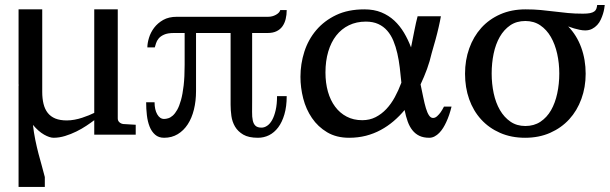

<svg xmlns="http://www.w3.org/2000/svg" viewBox="-20 -531 2404 757"><path d="M53.7 -192.9Q53.2 -196.8 53.2 -200.7V-494.1H146.5V-168.9Q146.5 -142.6 151.6 -121.6Q156.7 -100.6 168.2 -85.9Q179.7 -71.3 198.2 -63.7Q216.8 -56.2 243.2 -56.2Q258.3 -56.2 273.9 -59.1Q289.6 -62 303.7 -66.7Q317.9 -71.3 330.3 -76.4Q342.8 -81.5 351.6 -85.9V-494.1H444.3V-64Q444.3 -54.7 450.9 -48.8Q457.5 -43 466.3 -42L515.1 -39.1V0H351.6V-57.1Q338.9 -47.4 320.6 -35.2Q302.2 -22.9 281 -12.5Q259.8 -2 236.6 5.1Q213.4 12.2 191.4 12.2Q175.8 12.2 153.8 -0.2Q131.8 -12.7 109.9 -38.6Q113.3 -8.3 119.1 20.3Q125 48.8 131.8 75Q138.7 101.1 145.3 124.3Q151.9 147.5 156.7 167V206.1H53.2V-193.8Z M1110.4 -151.9Q1110.4 -110.8 1101.3 -80.1Q1092.3 -49.3 1076.9 -28.8Q1061.5 -8.3 1041 2Q1020.5 12.2 997.1 12.2Q960.4 12.2 939.2 -0.2Q918 -12.7 906.7 -31.7Q895.5 -50.8 892.3 -73.7Q889.2 -96.7 889.2 -118.2V-400.9H752.9V-171.9Q752.9 -132.8 744.6 -99.1Q736.3 -65.4 720.2 -40.8Q704.1 -16.1 680.7 -2Q657.2 12.2 627 12.2Q605.5 12.2 591.6 0Q577.6 -12.2 569.8 -32Q562 -51.8 559.1 -76.9Q556.2 -102.1 556.2 -127.9H589.4Q589.4 -98.6 599.9 -80.3Q610.4 -62 627 -62Q634.3 -62 643.3 -64.7Q652.3 -67.4 661.4 -75.4Q670.4 -83.5 678.7 -98.1Q687 -112.8 693.6 -136.5Q700.2 -160.2 704.1 -194.1Q708 -228 708 -274.9V-400.9H666Q641.1 -400.9 627 -394.5Q612.8 -388.2 605.5 -379.2Q598.1 -370.1 595.2 -360.4Q592.3 -350.6 590.3 -344.2H561Q561 -360.8 567.4 -381.8Q573.7 -402.8 587.6 -421.4Q601.6 -439.9 623.5 -452.4Q645.5 -464.8 677.2 -464.8H1037.1Q1053.7 -464.8 1067.9 -472.7Q1082 -480.5 1085 -491.2H1110.4Q1110.4 -472.7 1106.4 -456.3Q1102.5 -439.9 1093.8 -427.5Q1085 -415 1070.6 -408Q1056.2 -400.9 1035.2 -400.9H974.1V-134.8Q974.1 -109.9 973.9 -89.8Q973.6 -69.8 976.6 -56.2Q979.5 -42.5 987.3 -35.2Q995.1 -27.8 1011.2 -27.8Q1022.5 -27.8 1033.4 -35.2Q1044.4 -42.5 1053 -57.9Q1061.5 -73.2 1066.9 -96.7Q1072.3 -120.1 1072.3 -151.9Z M1562.5 -205.1Q1559.6 -234.9 1556.2 -264.2Q1552.7 -293.5 1546.6 -320.3Q1540.5 -347.2 1531 -370.1Q1521.5 -393.1 1506.8 -409.9Q1492.2 -426.8 1471.4 -436.3Q1450.7 -445.8 1422.4 -445.8Q1385.3 -445.8 1355.7 -431.4Q1326.2 -417 1305.7 -390.9Q1285.2 -364.7 1274.2 -327.6Q1263.2 -290.5 1263.2 -245.1Q1263.2 -204.1 1272.9 -169.7Q1282.7 -135.3 1301.3 -110.4Q1319.8 -85.4 1346.7 -71.3Q1373.5 -57.1 1408.2 -57.1Q1437.5 -57.1 1460.9 -69.1Q1484.4 -81.1 1503.2 -101.1Q1522 -121.1 1536.6 -147.9Q1551.3 -174.8 1562.5 -205.1ZM1760.3 -110.8Q1752 -76.2 1739.3 -49.3Q1733.9 -37.6 1727.1 -26.6Q1720.2 -15.6 1711.9 -7.1Q1703.6 1.5 1693.6 6.8Q1683.6 12.2 1672.4 12.2Q1649.4 12.2 1633.3 4.4Q1617.2 -3.4 1606 -17.6Q1594.7 -31.7 1587.4 -52Q1580.1 -72.3 1575.2 -97.2Q1555.2 -73.2 1531.7 -53.2Q1508.3 -33.2 1481.2 -18.6Q1454.1 -3.9 1422.9 4.2Q1391.6 12.2 1356.4 12.2Q1306.2 12.2 1269.8 -9.5Q1233.4 -31.2 1210 -65.7Q1186.5 -100.1 1175.5 -142.8Q1164.6 -185.5 1164.6 -228Q1164.6 -278.8 1179.9 -326.9Q1195.3 -375 1226.8 -412.1Q1258.3 -449.2 1305.4 -471.7Q1352.5 -494.1 1416.5 -494.1Q1454.6 -494.1 1483.6 -482.2Q1512.7 -470.2 1534.7 -449.7Q1556.6 -429.2 1572.8 -402.1Q1588.9 -375 1600.6 -344.2Q1607.9 -380.4 1614 -411.6Q1620.1 -442.9 1626.5 -466.8H1718.3Q1716.8 -458 1714.6 -447.3Q1712.4 -436.5 1709.7 -424.6Q1707 -412.6 1703.9 -400.4Q1700.7 -388.2 1697.8 -377Q1690.4 -350.1 1682.1 -321.8Q1674.8 -289.6 1663.6 -258.8Q1652.3 -228 1638.2 -198.2Q1644 -170.9 1648.9 -146.7Q1653.8 -122.6 1659.2 -104.5Q1664.6 -86.4 1671.4 -76.2Q1678.2 -65.9 1687.5 -65.9Q1695.8 -65.9 1703.6 -73Q1711.4 -80.1 1717.3 -88.4Q1724.1 -98.1 1730.5 -110.8Z M2185.1 -241.2Q2185.1 -281.7 2176.8 -319.1Q2168.5 -356.4 2151.9 -385.3Q2135.3 -414.1 2110.1 -431.2Q2085 -448.2 2051.3 -448.2Q2016.6 -448.2 1991.7 -431.2Q1966.8 -414.1 1950.4 -385.5Q1934.1 -356.9 1926.3 -319.6Q1918.5 -282.2 1918.5 -241.2Q1918.5 -200.7 1926.5 -163.1Q1934.6 -125.5 1951.2 -96.9Q1967.8 -68.4 1992.7 -51.3Q2017.6 -34.2 2051.3 -34.2Q2085.4 -34.2 2110.8 -51Q2136.2 -67.9 2152.6 -96.4Q2168.9 -125 2177 -162.6Q2185.1 -200.2 2185.1 -241.2ZM2364.3 -511.2Q2363.8 -506.3 2362.3 -496.8Q2360.8 -487.3 2357.4 -476.3Q2354 -465.3 2348.6 -453.6Q2343.3 -441.9 2334.7 -432.6Q2326.2 -423.3 2314.5 -417.2Q2302.7 -411.1 2287.1 -411.1Q2276.9 -411.1 2265.1 -413.6Q2253.4 -416 2243.7 -418.9Q2231.9 -422.4 2220.2 -426.8Q2253.9 -392.1 2271.5 -344Q2289.1 -295.9 2289.1 -240.2Q2289.1 -187 2272.2 -140.9Q2255.4 -94.7 2224.4 -60.8Q2193.4 -26.9 2149.2 -7.3Q2105 12.2 2050.3 12.2Q1995.6 12.2 1951.7 -7.1Q1907.7 -26.4 1877 -60.1Q1846.2 -93.8 1829.8 -139.9Q1813.5 -186 1813.5 -240.2Q1813.5 -293.9 1830.1 -340.3Q1846.7 -386.7 1877.4 -420.9Q1908.2 -455.1 1952.4 -474.6Q1996.6 -494.1 2052.2 -494.1Q2085 -494.1 2112.3 -491.5Q2139.6 -488.8 2165.8 -485.6Q2191.9 -482.4 2219 -479.7Q2246.1 -477.1 2278.3 -477.1Q2295.4 -477.1 2306.2 -479.2Q2316.9 -481.4 2323 -485.8Q2329.1 -490.2 2331.3 -496.6Q2333.5 -502.9 2334.5 -511.2Z"/></svg>

Font: BabelStone Roman
Style: Regular
Weight: 400
Designer: Walt Agee, Victor Gaultney, Peter Martin, Debbi Hosken, Becca Hirsbrunner (SIL); Andrew West (BabelStone)
Foundry: BabelStone
Version: Version 16.000